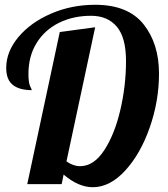

<svg xmlns="http://www.w3.org/2000/svg" viewBox="-20 -770 703 803"><path d="M246 -40 238 0H94L230 -636L378 -656L258 -95Q286 -75 315 -75Q372 -75 415.5 -141Q459 -207 483 -309Q507 -411 507 -515Q507 -613 468.5 -658.5Q430 -704 361 -704Q286 -704 226.5 -674.5Q167 -645 133 -590Q99 -535 99 -461Q99 -424 106 -409.5Q113 -395 113 -393Q61 -393 33.5 -415Q6 -437 6 -486Q6 -554 57 -615Q108 -676 193.5 -713Q279 -750 378 -750Q515 -750 580 -669Q645 -588 645 -462Q645 -348 606.5 -237.5Q568 -127 504 -57Q440 13 368 13Q308 13 246 -40Z"/></svg>

Font: Lobster
Style: Regular
Weight: 400
Designer: Impallari Type
Foundry: Impallari Type
Version: Version 2.100